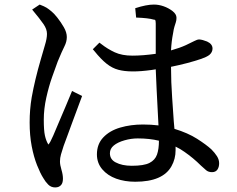

<svg xmlns="http://www.w3.org/2000/svg" viewBox="-20 -778 1040 842"><path d="M194 -142ZM584 -171Q555 -171 525.5 -162.5Q496 -154 479 -140Q462 -126 462 -106Q462 -79 487 -66Q515 -51 558 -51Q611 -51 635.5 -63.5Q660 -76 668.5 -100Q677 -124 677 -161Q635 -171 584 -171ZM233 -508Q223 -481 208.5 -440Q194 -399 183 -349.5Q172 -300 172 -253Q172 -206 177 -183.5Q182 -161 191 -146Q192 -145 192 -144Q200 -152 213.5 -183.5Q227 -215 241.5 -249.5Q256 -284 270 -316.5Q284 -349 296 -379L340 -357Q308 -272 296 -238.5Q284 -205 274 -178.5Q264 -152 259 -138Q252 -117 247.5 -101Q243 -85 243 -70Q243 -55 249.5 -33.5Q256 -12 256 5.5Q256 23 249 32Q240 44 222 44Q204 44 191.5 31.5Q179 19 170 3Q157 -17 142.5 -53.5Q128 -90 119 -137Q110 -184 110 -241Q110 -298 119 -351Q133 -429 159 -518Q169 -554 177 -580Q186 -609 186 -629.5Q186 -650 171 -672Q156 -694 121 -736L154 -758Q175 -750 184.5 -744Q194 -738 207 -727Q217 -719 232 -700Q247 -681 260 -658.5Q273 -636 273 -615.5Q273 -595 262.5 -574.5Q252 -554 233 -508ZM663 -542V-675Q663 -687 660 -691Q659 -691 654 -692Q631 -699 577 -701L573 -742Q622 -758 655 -758Q676 -758 697.5 -750.5Q719 -743 736.5 -729.5Q754 -716 754 -700Q754 -689 751 -680L745 -661Q742 -652 739 -632Q732 -597 730 -557Q769 -568 795 -580Q821 -592 833 -598.5Q845 -605 854 -605Q868 -604 888 -596Q912 -585 912 -565Q912 -549 898 -537Q886 -528 863 -520Q804 -500 730 -485Q730 -419 735 -349Q740 -279 742 -247Q745 -214 745 -213Q804 -195 844 -169.5Q884 -144 907 -123Q922 -108 931.5 -93Q941 -78 941 -62Q941 -46 934 -35Q926 -23 910 -23Q894 -23 884 -31.5Q874 -40 861 -52Q828 -85 789 -112Q771 -125 750 -135Q750 -127 750 -119Q750 -81 732 -49Q694 19 573 19Q527 19 489.5 5.5Q452 -8 428.5 -35.5Q405 -63 405 -101Q405 -146 433 -175.5Q461 -205 507 -218.5Q553 -232 607 -232Q643 -232 675 -228Q665 -416 663 -474Q654 -472 644 -471Q550 -458 499 -472Q472 -479 447 -499Q422 -519 394 -554L387 -562L416 -591L424 -585Q452 -563 483.5 -548.5Q515 -534 560.5 -534Q606 -534 663 -542Z"/></svg>

Font: Early Summer Mincho Screen
Style: Regular
Weight: 400
Designer: GuiWonder
Version: Version 1.002